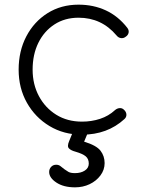

<svg xmlns="http://www.w3.org/2000/svg" viewBox="-20 -572 633 824"><path d="M332 6Q254 6 192.5 -31Q131 -68 95.5 -131Q60 -194 60 -273Q60 -353 93 -416Q126 -479 184 -515.5Q242 -552 317 -552Q381 -552 434 -527.5Q487 -503 526 -453Q534 -443 532 -432Q530 -421 519 -414Q510 -407 499 -408.5Q488 -410 480 -420Q416 -496 317 -496Q258 -496 213.5 -467Q169 -438 144.5 -388Q120 -338 120 -273Q120 -210 147 -159.5Q174 -109 221.5 -79.5Q269 -50 332 -50Q373 -50 409.5 -62Q446 -74 473 -99Q482 -107 493 -108Q504 -109 512 -101Q522 -92 522.5 -80.5Q523 -69 514 -61Q441 6 332 6ZM302 232Q253 232 222 211.5Q191 191 191 166Q191 153 199.5 144Q208 135 221 135Q232 135 239.5 141Q247 147 256 154Q264 160 273.5 165.5Q283 171 302 171Q327 171 344 160Q361 149 361 130Q361 110 348 99Q335 88 304 79Q285 74 276 65Q267 56 277 33L297 -16Q301 -26 309.5 -32Q318 -38 332 -38Q347 -38 354.5 -26.5Q362 -15 356 0L341 36Q394 52 411.5 75Q429 98 429 128Q429 157 411 181Q393 205 364.5 218.5Q336 232 302 232Z"/></svg>

Font: ComfortaaLight
Style: Regular
Weight: 300
Designer: Johan Aakerlund
Foundry: Johan Aakerlund
Version: Version 3.104; ttfautohint (v1.8.1.43-b0c9)